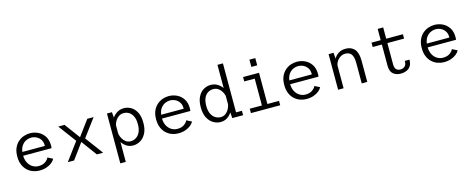

<svg xmlns="http://www.w3.org/2000/svg" viewBox="-40 -1578 6411 2605"><g transform="rotate(-15 3166.0 -275.0)"><path d="M326 11Q283 11 240 -4Q197 -19 161.5 -50.8Q126 -82.5 104.5 -132.2Q83 -182 83 -251Q83 -320 104.8 -369.5Q126.5 -419 162.5 -450.5Q198.5 -482 241.5 -497Q284.5 -512 328 -512Q389 -512 443 -486Q497 -460 530.8 -408Q564.5 -356 564.5 -278.5Q564.5 -270 563.8 -259Q563 -248 561.5 -240.5H163Q165.5 -177 190 -135Q214.5 -93 251.8 -72Q289 -51 329.5 -51Q390 -51 426.8 -77.8Q463.5 -104.5 474 -133L546 -96.5Q532.5 -69.5 502.8 -45Q473 -20.5 428.2 -4.8Q383.5 11 326 11ZM328.5 -450.5Q294.5 -450.5 260 -434.5Q225.5 -418.5 199.5 -384Q173.5 -349.5 166 -293.5H482V-303Q482 -350 460.2 -383Q438.5 -416 403.5 -433.2Q368.5 -450.5 328.5 -450.5Z M725.5 0 911 -250.5 725.5 -500H814L973.5 -284L1133.5 -500H1222L1036 -250.5L1222 0H1133.5L973.5 -217.5L814 0Z M1409.5 200V-500H1479.5L1486 -422.5Q1511.5 -460 1553 -485.5Q1594.5 -511 1649.5 -511Q1700.5 -511 1747.5 -483.8Q1794.5 -456.5 1824.5 -399Q1854.5 -341.5 1854.5 -251Q1854.5 -160.5 1823.2 -102.5Q1792 -44.5 1743.8 -16.8Q1695.5 11 1644.5 11Q1590.5 11 1550.8 -15Q1511 -41 1486.5 -79V200ZM1628.5 -447Q1590.5 -447 1561.5 -428Q1532.5 -409 1513.5 -379Q1494.5 -349 1486.5 -316V-196Q1492.5 -160 1510.8 -127.2Q1529 -94.5 1557.8 -73.8Q1586.5 -53 1625 -53Q1665 -53 1699.8 -74.2Q1734.5 -95.5 1756 -139.2Q1777.5 -183 1777.5 -251Q1777.5 -320 1756.8 -363.2Q1736 -406.5 1702 -426.8Q1668 -447 1628.5 -447Z M2276 11Q2233 11 2190 -4Q2147 -19 2111.5 -50.8Q2076 -82.5 2054.5 -132.2Q2033 -182 2033 -251Q2033 -320 2054.8 -369.5Q2076.5 -419 2112.5 -450.5Q2148.5 -482 2191.5 -497Q2234.5 -512 2278 -512Q2339 -512 2393 -486Q2447 -460 2480.8 -408Q2514.5 -356 2514.5 -278.5Q2514.5 -270 2513.8 -259Q2513 -248 2511.5 -240.5H2113Q2115.5 -177 2140 -135Q2164.5 -93 2201.8 -72Q2239 -51 2279.5 -51Q2340 -51 2376.8 -77.8Q2413.5 -104.5 2424 -133L2496 -96.5Q2482.5 -69.5 2452.8 -45Q2423 -20.5 2378.2 -4.8Q2333.5 11 2276 11ZM2278.5 -450.5Q2244.5 -450.5 2210 -434.5Q2175.5 -418.5 2149.5 -384Q2123.5 -349.5 2116 -293.5H2432V-303Q2432 -350 2410.2 -383Q2388.5 -416 2353.5 -433.2Q2318.5 -450.5 2278.5 -450.5Z M2870.5 11Q2819.5 11 2771.2 -16.8Q2723 -44.5 2691.8 -102.5Q2660.5 -160.5 2660.5 -251Q2660.5 -341.5 2690.5 -399Q2720.5 -456.5 2767.5 -483.8Q2814.5 -511 2865.5 -511Q2920.5 -511 2961.8 -485.8Q3003 -460.5 3028.5 -423.5V-750H3105.5V-62H3188V0H3036L3030 -81.5Q3006 -42.5 2965.5 -15.8Q2925 11 2870.5 11ZM2737.5 -251Q2737.5 -183 2759 -139.2Q2780.5 -95.5 2815.2 -74.2Q2850 -53 2890 -53Q2928 -53 2956.8 -73.5Q2985.5 -94 3003.8 -126.2Q3022 -158.5 3028.5 -194.5V-317Q3020 -350 3001 -379.8Q2982 -409.5 2953.2 -428.2Q2924.5 -447 2886.5 -447Q2847 -447 2813 -426.8Q2779 -406.5 2758.2 -363.2Q2737.5 -320 2737.5 -251Z M3465.5 -705.5H3548V-604H3465.5ZM3298 0V-61.5H3468.5V-438.5H3321.5V-500H3545.5V-61.5H3709V0Z M4076 11Q4033 11 3990 -4Q3947 -19 3911.5 -50.8Q3876 -82.5 3854.5 -132.2Q3833 -182 3833 -251Q3833 -320 3854.8 -369.5Q3876.5 -419 3912.5 -450.5Q3948.5 -482 3991.5 -497Q4034.5 -512 4078 -512Q4139 -512 4193 -486Q4247 -460 4280.8 -408Q4314.5 -356 4314.5 -278.5Q4314.5 -270 4313.8 -259Q4313 -248 4311.5 -240.5H3913Q3915.5 -177 3940 -135Q3964.5 -93 4001.8 -72Q4039 -51 4079.5 -51Q4140 -51 4176.8 -77.8Q4213.5 -104.5 4224 -133L4296 -96.5Q4282.5 -69.5 4252.8 -45Q4223 -20.5 4178.2 -4.8Q4133.5 11 4076 11ZM4078.5 -450.5Q4044.5 -450.5 4010 -434.5Q3975.5 -418.5 3949.5 -384Q3923.5 -349.5 3916 -293.5H4232V-303Q4232 -350 4210.2 -383Q4188.5 -416 4153.5 -433.2Q4118.5 -450.5 4078.5 -450.5Z M4522.5 0V-500H4592.5L4598.5 -417Q4621.5 -458.5 4663 -485Q4704.5 -511.5 4763 -511.5Q4841.5 -511.5 4886.8 -461.2Q4932 -411 4932 -295.5V0H4854.5V-284Q4854.5 -371.5 4826.8 -409.5Q4799 -447.5 4740.5 -447.5Q4706.5 -447.5 4677 -431Q4647.5 -414.5 4626.8 -386Q4606 -357.5 4599.5 -321.5V0Z M5254.5 -139.5V-438.5H5125.5V-500H5254.5V-658.5H5332V-500H5566.5V-438.5H5332V-142Q5332 -88.5 5354.8 -67.2Q5377.5 -46 5411.5 -46Q5445.5 -46 5471.8 -67.2Q5498 -88.5 5498 -144H5563.5Q5563.5 -88 5541 -54.2Q5518.5 -20.5 5482 -5.5Q5445.5 9.5 5404 9.5Q5339.5 9.5 5297 -25.2Q5254.5 -60 5254.5 -139.5Z M6007.5 11Q5964.5 11 5921.5 -4Q5878.5 -19 5843 -50.8Q5807.5 -82.5 5786 -132.2Q5764.5 -182 5764.5 -251Q5764.5 -320 5786.2 -369.5Q5808 -419 5844 -450.5Q5880 -482 5923 -497Q5966 -512 6009.5 -512Q6070.5 -512 6124.5 -486Q6178.5 -460 6212.2 -408Q6246 -356 6246 -278.5Q6246 -270 6245.2 -259Q6244.5 -248 6243 -240.5H5844.5Q5847 -177 5871.5 -135Q5896 -93 5933.2 -72Q5970.5 -51 6011 -51Q6071.5 -51 6108.2 -77.8Q6145 -104.5 6155.5 -133L6227.5 -96.5Q6214 -69.5 6184.2 -45Q6154.5 -20.5 6109.8 -4.8Q6065 11 6007.5 11ZM6010 -450.5Q5976 -450.5 5941.5 -434.5Q5907 -418.5 5881 -384Q5855 -349.5 5847.5 -293.5H6163.5V-303Q6163.5 -350 6141.8 -383Q6120 -416 6085 -433.2Q6050 -450.5 6010 -450.5Z"/></g></svg>

Font: Trispace Light
Style: Regular
Weight: 300
Designer: Tyler Finck
Foundry: Etcetera Type Company
Version: Version 1.210; ttfautohint (v1.8.3)